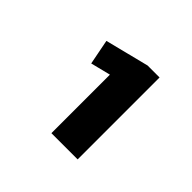

<svg xmlns="http://www.w3.org/2000/svg" viewBox="-96 -903 590 590"><g transform="rotate(45 199.5 -608.0)"><path d="M297 -430H183V-717L214 -692L118 -668L102 -750L245 -786H297Z"/></g></svg>

Font: Pathway Extreme 72pt
Style: Bold
Weight: 700
Designer: Eduardo Rodriguez Tunni
Foundry: Eduardo Rodriguez Tunni
Version: Version 1.001;gftools[0.9.26]